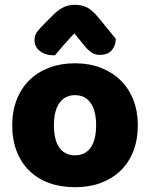

<svg xmlns="http://www.w3.org/2000/svg" viewBox="-20 -765 626 801"><path d="M555 -243Q555 -183 536.5 -135Q518 -87 483.5 -53.5Q449 -20 401 -2Q353 16 293 16Q233 16 185 -1.5Q137 -19 102.5 -52.5Q68 -86 49.5 -134Q31 -182 31 -243Q31 -302 50 -350Q69 -398 103.5 -431.5Q138 -465 186 -483Q234 -501 293 -501Q352 -501 400 -482.5Q448 -464 482.5 -430.5Q517 -397 536 -349Q555 -301 555 -243ZM293 -368Q251 -368 228 -335.5Q205 -303 205 -243Q205 -180 228 -148.5Q251 -117 293 -117Q335 -117 358 -149Q381 -181 381 -243Q381 -303 358 -335.5Q335 -368 293 -368ZM290 -626Q277 -611 266.5 -600Q256 -589 247 -578.5Q238 -568 229 -557.5Q220 -547 209 -534Q170 -534 147 -551.5Q124 -569 124 -598Q124 -618 135 -632.5Q146 -647 168 -669L202 -703Q221 -722 242.5 -733.5Q264 -745 293 -745Q319 -745 341 -735Q363 -725 392 -690L463 -603Q463 -575 446.5 -555.5Q430 -536 396 -536Q376 -536 361 -546.5Q346 -557 330 -577Z"/></svg>

Font: Baloo 2 ExtraBold
Style: Regular
Weight: 800
Designer: Sarang Kulkarni and Ek Type
Foundry: Ek Type
Version: Version 1.640;hotconv 1.0.111;makeotfexe 2.5.65597; ttfautoh